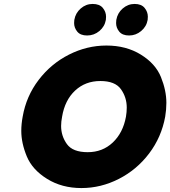

<svg xmlns="http://www.w3.org/2000/svg" viewBox="-20 -947 864 974"><path d="M422 -767Q388 -767 372 -786.5Q356 -806 356 -830Q356 -838 357 -846Q363 -881 389.5 -904Q416 -927 450 -927Q485 -927 501.5 -907Q518 -887 518 -862Q518 -854 517 -846Q511 -812 484 -789.5Q457 -767 422 -767ZM635 -767Q601 -767 585 -786.5Q569 -806 569 -830Q569 -838 570 -846Q576 -881 602.5 -904Q629 -927 663 -927Q697 -927 713.5 -907Q730 -887 730 -862Q730 -854 729 -846Q723 -812 696 -789.5Q669 -767 635 -767ZM393 7Q294 7 219 -39.5Q144 -86 116 -153.5Q88 -221 88 -283Q88 -318 95 -355Q113 -459 176 -541.5Q239 -624 330 -670Q421 -716 520 -716Q620 -716 694.5 -670Q769 -624 796.5 -556Q824 -488 824 -425Q824 -391 818 -355Q799 -251 736.5 -168.5Q674 -86 583 -39.5Q492 7 393 7ZM425 -175Q500 -175 552 -224Q604 -273 619 -355Q623 -379 623 -401Q623 -453 593.5 -494.5Q564 -536 489 -536Q413 -536 361 -487.5Q309 -439 295 -355Q290 -330 290 -308Q290 -257 319.5 -216Q349 -175 425 -175Z"/></svg>

Font: Fz Poppins ExtBd
Style: Italic
Weight: 800
Italic angle: -10°
Designer: Ninad Kale (Devanagari), Jonny Pinhorn (Latin)
Foundry: Indian Type Foundry
Version: Vit hóa bi Vntype.Com & FontZin.Com